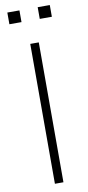

<svg xmlns="http://www.w3.org/2000/svg" viewBox="-98 -915 435 953"><g transform="rotate(-10 120.0 -439.0)"><path d="M98 0V-705H141V0ZM166 -819V-878H227V-819ZM13 -819V-878H74V-819Z"/></g></svg>

Font: Nunito Sans 10pt SemiCondensed ExtraLight
Style: Regular
Weight: 250
Width: 4
Designer: Vernon Adams
Foundry: Vernon Adams
Version: Version 3.101;gftools[0.9.27]